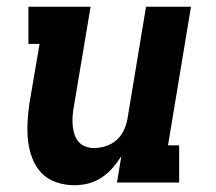

<svg xmlns="http://www.w3.org/2000/svg" viewBox="-20 -540 640 568"><path d="M200 8Q172 8 146 -1Q120 -10 102.5 -28.5Q85 -47 75.5 -72Q66 -97 63 -123.5Q60 -150 61.5 -178Q63 -206 67 -234L97 -410H64V-520H248L197 -216Q195 -203 194.5 -190Q194 -177 195.5 -164.5Q197 -152 201 -140.5Q205 -129 213 -120Q221 -111 233 -106.5Q245 -102 258 -102Q275 -102 292.5 -107.5Q310 -113 324 -125Q338 -137 346 -154Q354 -171 357 -188L412 -520H545L477 -110H510V0H326L339 -78Q327 -59 312.5 -42.5Q298 -26 279.5 -14Q261 -2 240.5 3Q220 8 200 8Z"/></svg>

Font: Iosevka HT Extrabold Extended
Style: Italic
Weight: 800
Width: 7
Italic angle: -9°
Monospace: yes
Designer: Belleve Invis
Foundry: Belleve Invis
Version: Version 32.3.0; ttfautohint (v1.8.4)